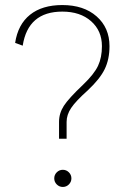

<svg xmlns="http://www.w3.org/2000/svg" viewBox="-20 -731 504 761"><path d="M214 -248Q214 -282 233 -311.5Q252 -341 309 -395Q353 -437 368.5 -470Q384 -503 384 -548Q384 -609 341 -647Q298 -685 227 -685Q91 -685 70 -550L40 -561Q51 -634 99 -672.5Q147 -711 227 -711Q312 -711 363 -666Q414 -621 414 -548Q414 -496 395 -457Q376 -418 328 -373Q280 -330 262 -303Q244 -276 244 -248V-181H214ZM195 -24Q195 -38 205 -48Q215 -58 229 -58Q243 -58 253 -48Q263 -38 263 -24Q263 -10 253 0Q243 10 229 10Q215 10 205 0Q195 -10 195 -24Z"/></svg>

Font: KoHo ExtraLight
Style: Regular
Weight: 275
Version: Version 1.000; ttfautohint (v1.6)